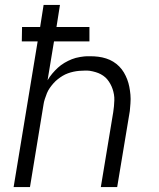

<svg xmlns="http://www.w3.org/2000/svg" viewBox="-20 -755 640 775"><path d="M35 0 132 -588H68L69 -646H142L156 -735H222L208 -646H341V-588H198L172 -431Q180 -445 191 -458Q202 -471 214 -482Q226 -493 240.5 -501.5Q255 -510 270 -516Q285 -522 303.5 -525Q322 -528 332 -528H344Q361 -528 377 -526Q393 -524 408.5 -519Q424 -514 437 -506Q450 -498 461 -487Q472 -476 480 -462.5Q488 -449 493.5 -434.5Q499 -420 502 -404.5Q505 -389 506.5 -372.5Q508 -356 506.5 -337Q505 -318 504 -307L453 0H387L437 -302Q439 -314 440 -326Q441 -338 441.5 -350Q442 -362 440 -373.5Q438 -385 434.5 -395.5Q431 -406 425.5 -416Q420 -426 413 -434.5Q406 -443 396.5 -449.5Q387 -456 377 -460Q367 -464 354 -467Q341 -470 333 -470H322Q311 -470 299.5 -469Q288 -468 276.5 -465.5Q265 -463 254 -459Q243 -455 233 -449Q223 -443 213.5 -435.5Q204 -428 196 -419Q188 -410 181 -400Q174 -390 169.5 -379Q165 -368 161 -355.5Q157 -343 156 -335L101 0Z"/></svg>

Font: Iosevka Aile Light Oblique
Style: Regular
Weight: 300
Italic angle: -9°
Designer: Belleve Invis
Foundry: Belleve Invis
Version: Version 31.1.0; ttfautohint (v1.8.4)